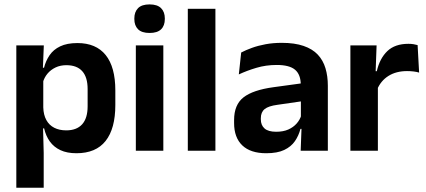

<svg xmlns="http://www.w3.org/2000/svg" viewBox="-20 -702 1983 894"><path d="M336 11.5Q292 11.5 261.5 -2.8Q231 -17 212.2 -43Q193.5 -69 185.5 -104H149L181.5 -202Q182.5 -167 195.8 -143Q209 -119 232.8 -107Q256.5 -95 288.5 -95Q337 -95 362.5 -123.2Q388 -151.5 388 -207V-287.5Q388 -342.5 363 -370.5Q338 -398.5 289 -398.5Q261 -398.5 238.5 -387.8Q216 -377 201 -359Q186 -341 179.5 -317.5L149.5 -386.5H185Q193 -418.5 210.8 -444.8Q228.5 -471 260.2 -486.2Q292 -501.5 340.5 -501.5Q427 -501.5 472 -445.8Q517 -390 517 -281V-213Q517 -103 471.8 -45.8Q426.5 11.5 336 11.5ZM56 172V-490.5H184L179 -366L181.5 -343.5V-147L180 -124L183.5 10.5V172Z M612.5 0V-490.5H740.5V0ZM676.5 -548.5Q640 -548.5 622.8 -565.8Q605.5 -583 605.5 -613.5V-616Q605.5 -646.5 622.8 -664Q640 -681.5 676.5 -681.5Q712.5 -681.5 730 -664Q747.5 -646.5 747.5 -616V-613.5Q747.5 -582.5 730 -565.5Q712.5 -548.5 676.5 -548.5Z M854.5 0V-661H983V0Z M1380 0 1384.5 -120 1381 -131V-284.5L1380.5 -306.5Q1380.5 -354.5 1354.2 -377Q1328 -399.5 1268.5 -399.5Q1218 -399.5 1173.8 -386.2Q1129.5 -373 1092 -355.5L1103 -457.5Q1125 -469 1153.2 -479.2Q1181.5 -489.5 1216.5 -496Q1251.5 -502.5 1292 -502.5Q1352 -502.5 1393.5 -488.2Q1435 -474 1459.8 -447.5Q1484.5 -421 1495.5 -384.2Q1506.5 -347.5 1506.5 -303V0ZM1219.5 11.5Q1146.5 11.5 1108.2 -25Q1070 -61.5 1070 -129V-143Q1070 -214.5 1114 -248.8Q1158 -283 1253.5 -296L1392.5 -315L1400 -232.5L1272 -214Q1230 -208.5 1212.2 -194Q1194.5 -179.5 1194.5 -151.5V-146.5Q1194.5 -119 1211.8 -103.8Q1229 -88.5 1266 -88.5Q1299 -88.5 1322.5 -99Q1346 -109.5 1361.2 -126.8Q1376.5 -144 1383 -165.5L1401 -102H1379Q1371 -70.5 1353.2 -44.8Q1335.5 -19 1303.5 -3.8Q1271.5 11.5 1219.5 11.5Z M1736 -285 1703.5 -370.5H1734.5Q1748 -430 1783.5 -464Q1819 -498 1882 -498Q1895 -498 1905.5 -496.2Q1916 -494.5 1924.5 -492L1931.5 -364Q1920.5 -367.5 1906 -369.2Q1891.5 -371 1875.5 -371Q1824.5 -371 1788.8 -348.5Q1753 -326 1736 -285ZM1611.5 0V-490.5H1733.5L1728 -340L1739.5 -335.5V0Z"/></svg>

Font: Anek Bangla Medium SemiBold
Style: Regular
Weight: 600
Version: Version 1.003